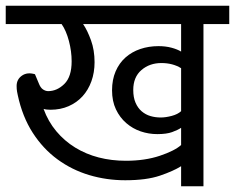

<svg xmlns="http://www.w3.org/2000/svg" viewBox="-30 -650 820 670"><path d="M602 -204Q590 -196 570.5 -189Q551 -182 519 -182Q489 -182 461 -191.5Q433 -201 410.5 -220.5Q388 -240 374.5 -268.5Q361 -297 361 -335Q361 -372 373.5 -401Q386 -430 408 -449.5Q430 -469 459.5 -479Q489 -489 523 -489Q548 -489 568.5 -483.5Q589 -478 602 -470V-566H260Q275 -544 287.5 -509.5Q300 -475 300 -433Q300 -397 289 -366.5Q278 -336 258 -314Q238 -292 209.5 -279.5Q181 -267 146 -267Q131 -267 122 -270Q138 -226 166.5 -192Q195 -158 232.5 -135Q270 -112 314.5 -100.5Q359 -89 409 -89Q476 -89 528 -106.5Q580 -124 602 -144ZM602 -412Q573 -430 533 -430Q492 -430 463.5 -405.5Q435 -381 435 -336Q435 -310 443 -291.5Q451 -273 464.5 -261.5Q478 -250 495 -245Q512 -240 531 -240Q548 -240 569 -245.5Q590 -251 602 -262ZM602 -70Q575 -53 528 -37Q481 -21 407 -21Q342 -21 281.5 -39Q221 -57 170.5 -94Q120 -131 84 -187Q48 -243 32 -318Q31 -322 29.5 -330.5Q28 -339 28 -350Q28 -373 46.5 -386Q65 -399 92 -391L105 -360Q111 -344 120 -338Q129 -332 138 -332Q169 -332 194.5 -357Q220 -382 220 -436Q220 -471 210.5 -507Q201 -543 185 -566H-10V-630H770V-566H680V0H602Z"/></svg>

Font: Ek Mukta
Style: Regular
Weight: 400
Designer: Girish Dalvi and Yashodeep Gholap
Foundry: Ek Type
Version: Version 2.538;PS 1.001;hotconv 16.6.51;makeotf.lib2.5.65220;